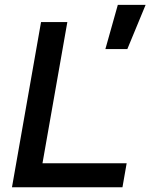

<svg xmlns="http://www.w3.org/2000/svg" viewBox="-20 -786 631 806"><path d="M422.4 -580.1 474.6 -765.6H591.3L514.6 -580.1ZM30.3 0 152.3 -693.4H262.7L140.6 0ZM30.3 0 48.3 -100.6H511.7L494.1 0Z"/></svg>

Font: Cascadia Mono Medium
Style: Italic
Weight: 500
Italic angle: -10°
Monospace: yes
Designer: Aaron Bell
Foundry: Saja Typeworks
Version: Version 2407.024